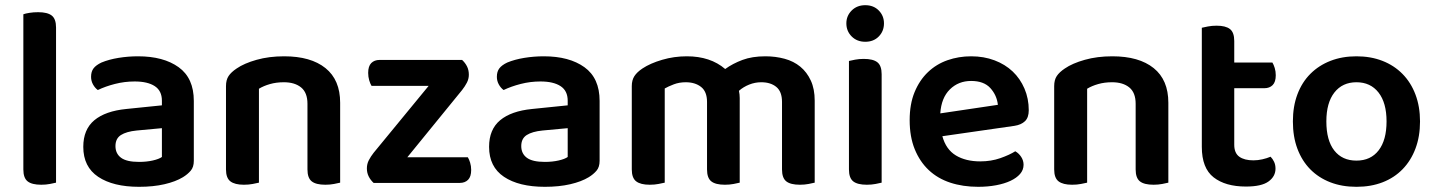

<svg xmlns="http://www.w3.org/2000/svg" viewBox="-20 -705 5533 740"><path d="M196 -1Q188 1 172.5 4Q157 7 139 7Q103 7 86.5 -6Q70 -19 70 -52V-650Q78 -653 93.5 -655.5Q109 -658 127 -658Q163 -658 179.5 -645Q196 -632 196 -599V-1Z M516 -81Q545 -81 569 -86.5Q593 -92 604 -100V-211L507 -202Q467 -198 446 -184.5Q425 -171 425 -142Q425 -113 446.5 -97Q468 -81 516 -81ZM512 -488Q610 -488 668.5 -446Q727 -404 727 -316V-85Q727 -61 715 -47Q703 -33 685 -22Q657 -5 614 5Q571 15 516 15Q416 15 358.5 -23.5Q301 -62 301 -139Q301 -206 343.5 -241.5Q386 -277 467 -285L604 -299V-317Q604 -355 576.5 -373Q549 -391 499 -391Q460 -391 423 -381.5Q386 -372 357 -358Q346 -366 338.5 -379.5Q331 -393 331 -409Q331 -429 340.5 -441.5Q350 -454 371 -464Q400 -476 437 -482Q474 -488 512 -488Z M1165 -305Q1165 -348 1140.5 -368Q1116 -388 1074 -388Q1045 -388 1020.5 -381Q996 -374 978 -363V-1Q969 1 954 4Q939 7 920 7Q885 7 868 -6Q851 -19 851 -52V-373Q851 -397 861 -412Q871 -427 892 -441Q921 -461 969 -474.5Q1017 -488 1075 -488Q1178 -488 1234.5 -442.5Q1291 -397 1291 -309V-1Q1283 1 1267.5 4Q1252 7 1234 7Q1198 7 1181.5 -6Q1165 -19 1165 -52V-305Z M1420 0Q1408 -11 1401 -25Q1394 -39 1394 -56Q1394 -73 1401.5 -87.5Q1409 -102 1420 -116L1632 -374H1412Q1407 -382 1403 -395.5Q1399 -409 1399 -424Q1399 -450 1411 -462Q1423 -474 1443 -474H1761Q1773 -463 1780 -449Q1787 -435 1787 -417Q1787 -401 1779.5 -386.5Q1772 -372 1761 -358L1550 -99H1783Q1788 -91 1792 -78Q1796 -65 1796 -50Q1796 -24 1784 -12Q1772 0 1752 0Z M2080 -81Q2109 -81 2133 -86.5Q2157 -92 2168 -100V-211L2071 -202Q2031 -198 2010 -184.5Q1989 -171 1989 -142Q1989 -113 2010.5 -97Q2032 -81 2080 -81ZM2076 -488Q2174 -488 2232.5 -446Q2291 -404 2291 -316V-85Q2291 -61 2279 -47Q2267 -33 2249 -22Q2221 -5 2178 5Q2135 15 2080 15Q1980 15 1922.5 -23.5Q1865 -62 1865 -139Q1865 -206 1907.5 -241.5Q1950 -277 2031 -285L2168 -299V-317Q2168 -355 2140.5 -373Q2113 -391 2063 -391Q2024 -391 1987 -381.5Q1950 -372 1921 -358Q1910 -366 1902.5 -379.5Q1895 -393 1895 -409Q1895 -429 1904.5 -441.5Q1914 -454 1935 -464Q1964 -476 2001 -482Q2038 -488 2076 -488Z M3120 -1Q3112 1 3096.5 4Q3081 7 3063 7Q3027 7 3010.5 -6Q2994 -19 2994 -52V-312Q2994 -352 2972 -370Q2950 -388 2914 -388Q2890 -388 2867.5 -379Q2845 -370 2828 -355Q2831 -341 2831 -327V-1Q2823 1 2807.5 4Q2792 7 2774 7Q2738 7 2721.5 -6Q2705 -19 2705 -52V-312Q2705 -352 2682 -370Q2659 -388 2623 -388Q2598 -388 2577 -380Q2556 -372 2542 -364V-1Q2533 1 2518 4Q2503 7 2484 7Q2449 7 2432 -6Q2415 -19 2415 -52V-373Q2415 -396 2425 -411.5Q2435 -427 2456 -441Q2486 -461 2532 -474.5Q2578 -488 2627 -488Q2718 -488 2775 -439Q2804 -460 2841.5 -474Q2879 -488 2930 -488Q2969 -488 3004 -478.5Q3039 -469 3064.5 -448Q3090 -427 3105 -394.5Q3120 -362 3120 -317Z M3252 -470Q3260 -472 3275.5 -475Q3291 -478 3309 -478Q3345 -478 3361.5 -465Q3378 -452 3378 -419V-1Q3370 1 3354.5 4Q3339 7 3321 7Q3285 7 3268.5 -6Q3252 -19 3252 -52ZM3242 -615Q3242 -644 3262.5 -664.5Q3283 -685 3315 -685Q3347 -685 3367 -664.5Q3387 -644 3387 -615Q3387 -585 3367 -564.5Q3347 -544 3315 -544Q3283 -544 3262.5 -564.5Q3242 -585 3242 -615Z M3612 -180Q3626 -129 3664 -106Q3702 -83 3758 -83Q3800 -83 3835.5 -95.5Q3871 -108 3893 -122Q3907 -114 3916 -100Q3925 -86 3925 -70Q3925 -50 3911.5 -34.5Q3898 -19 3874.5 -8Q3851 3 3819 9Q3787 15 3750 15Q3691 15 3642.5 -1Q3594 -17 3559.5 -49.5Q3525 -82 3505.5 -130Q3486 -178 3486 -242Q3486 -304 3505 -350Q3524 -396 3556.5 -427Q3589 -458 3632 -473Q3675 -488 3723 -488Q3772 -488 3813 -472.5Q3854 -457 3883 -429.5Q3912 -402 3928.5 -363.5Q3945 -325 3945 -280Q3945 -252 3930.5 -238Q3916 -224 3890 -220ZM3723 -393Q3674 -393 3641 -360.5Q3608 -328 3604 -268L3826 -301Q3822 -338 3797 -365.5Q3772 -393 3723 -393Z M4357 -305Q4357 -348 4332.5 -368Q4308 -388 4266 -388Q4237 -388 4212.5 -381Q4188 -374 4170 -363V-1Q4161 1 4146 4Q4131 7 4112 7Q4077 7 4060 -6Q4043 -19 4043 -52V-373Q4043 -397 4053 -412Q4063 -427 4084 -441Q4113 -461 4161 -474.5Q4209 -488 4267 -488Q4370 -488 4426.5 -442.5Q4483 -397 4483 -309V-1Q4475 1 4459.5 4Q4444 7 4426 7Q4390 7 4373.5 -6Q4357 -19 4357 -52V-305Z M4737 -147Q4737 -115 4756.5 -101Q4776 -87 4811 -87Q4828 -87 4845.5 -91Q4863 -95 4877 -101Q4885 -93 4890.5 -81.5Q4896 -70 4896 -55Q4896 -25 4869 -5.5Q4842 14 4782 14Q4703 14 4657.5 -21.5Q4612 -57 4612 -139V-598Q4620 -600 4635.5 -603Q4651 -606 4669 -606Q4704 -606 4720.5 -593Q4737 -580 4737 -547V-464H4884Q4889 -456 4893 -443Q4897 -430 4897 -415Q4897 -389 4885 -377Q4873 -365 4853 -365H4737V-147Z M5453 -237Q5453 -179 5435.5 -132.5Q5418 -86 5386 -53Q5354 -20 5309 -2.5Q5264 15 5208 15Q5152 15 5107 -2.5Q5062 -20 5030 -52.5Q4998 -85 4980.5 -131.5Q4963 -178 4963 -237Q4963 -295 4980.5 -341.5Q4998 -388 5030.5 -420.5Q5063 -453 5108 -470.5Q5153 -488 5208 -488Q5263 -488 5308 -470.5Q5353 -453 5385.5 -420Q5418 -387 5435.5 -340.5Q5453 -294 5453 -237ZM5208 -388Q5154 -388 5123 -348.5Q5092 -309 5092 -237Q5092 -164 5122.5 -125Q5153 -86 5208 -86Q5263 -86 5293.5 -125.5Q5324 -165 5324 -237Q5324 -309 5293 -348.5Q5262 -388 5208 -388Z"/></svg>

Font: Baloo Paaji 2 SemiBold
Style: Regular
Weight: 600
Designer: Shuchita Grover, Noopur Datye and Ek Type
Foundry: Ek Type
Version: Version 1.640;hotconv 1.0.111;makeotfexe 2.5.65597; ttfautoh